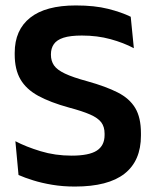

<svg xmlns="http://www.w3.org/2000/svg" viewBox="-20 -672 573 705"><path d="M255 13Q210.5 13 171.8 6.5Q133 0 101.8 -9.8Q70.5 -19.5 48 -29.5L36.5 -153.5Q75.5 -133 129 -116.8Q182.5 -100.5 243 -100.5Q307 -100.5 335.5 -119Q364 -137.5 364 -176V-181.5Q364 -206.5 351.8 -222.8Q339.5 -239 311 -251.5Q282.5 -264 233.5 -277Q164.5 -296 120.2 -320.2Q76 -344.5 55 -380.8Q34 -417 34 -472V-478Q34 -562 90.8 -607Q147.5 -652 258.5 -652Q327.5 -652 377 -639.5Q426.5 -627 460 -610.5L471.5 -495Q434 -515 385.8 -528.2Q337.5 -541.5 280.5 -541.5Q238 -541.5 213.2 -533.5Q188.5 -525.5 177.8 -510Q167 -494.5 167 -472.5V-471Q167 -448.5 178.2 -432Q189.5 -415.5 218.5 -401.8Q247.5 -388 301 -373.5Q369 -354.5 412.2 -332.5Q455.5 -310.5 476.5 -275.5Q497.5 -240.5 497.5 -183V-174Q497.5 -81.5 437.2 -34.2Q377 13 255 13Z"/></svg>

Font: Anek Devanagari Medium SemiBold
Style: Regular
Weight: 600
Version: Version 1.003